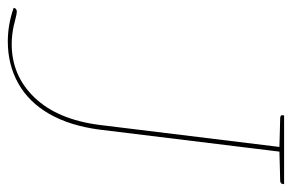

<svg xmlns="http://www.w3.org/2000/svg" viewBox="-176 -592 748 492"><g transform="rotate(90 198.0 -346.0)"><path d="M58 8Q15 8 -28 -7L-27 -10Q-25 -15 -18 -15Q-13 -15 -3.5 -12.5Q6 -10 19 -7Q28 -5 40 -3.5Q52 -2 65 -2Q146 -2 202 -60.5Q258 -119 272 -226L330 -700H342L284 -226Q274 -151 244 -98.5Q214 -46 166 -19Q118 8 58 8ZM333 -700 330 -688 254 -690Q251 -690 249 -691.5Q247 -693 247 -695L248 -700ZM424 -700 423 -695Q423 -693 420.5 -691.5Q418 -690 416 -690L338 -688L339 -700Z"/></g></svg>

Font: Aleo Thin
Style: Italic
Weight: 250
Italic angle: -7°
Designer: Alessio Laiso
Foundry: Alessio Laiso
Version: Version 2.001;gftools[0.9.29]